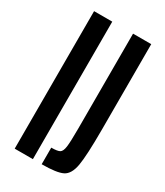

<svg xmlns="http://www.w3.org/2000/svg" viewBox="-175 -760 713 832"><g transform="rotate(30 181.5 -344.0)"><path d="M42 0V-688H133V0ZM237 -213V-688H328V-262Q328 -130 319 -79.5Q310 -29 281 -14.5Q252 0 177 0V-83Q208 -83 219 -89.5Q230 -96 233.5 -121Q237 -146 237 -213Z"/></g></svg>

Font: Saira Ultra Condensed SemiBold
Style: Regular
Weight: 600
Width: 1
Designer: Hector Gatti with collaboration of the Omnibus-Type team
Foundry: Omnibus-Type
Version: Version 1.001; ttfautohint (v1.8)